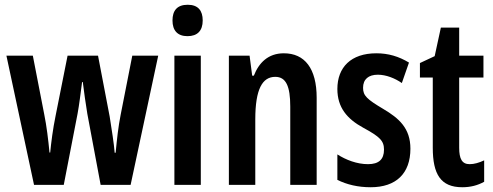

<svg xmlns="http://www.w3.org/2000/svg" viewBox="-20 -777 2073 807"><path d="M347 -299 403 0H529L645 -543H536L487 -294C477 -243 472 -196 466 -135H462C459 -174 450 -229 441 -287L392 -543H264L214 -292C202 -234 195 -177 191 -136H188C183 -189 176 -247 166 -296L118 -543H7L123 0H248L306 -299C313 -336 319 -387 325 -432H328C333 -392 340 -341 347 -299Z M769 -757C724 -757 705 -732 705 -691C705 -649 726 -625 768 -625C810 -625 832 -648 832 -691C832 -732 813 -757 769 -757ZM824 -543H713V0H824Z M1173 -553C1107 -553 1068 -513 1047 -459H1040L1029 -543H942V0H1053V-275C1053 -403 1083 -454 1137 -454C1182 -454 1200 -415 1200 -329V0H1311V-366C1311 -489 1261 -553 1173 -553Z M1705 -152C1705 -238 1657 -280 1591 -319C1522 -360 1506 -375 1506 -408C1506 -444 1529 -463 1568 -463C1603 -463 1640 -448 1669 -428L1699 -514C1656 -540 1612 -553 1562 -553C1455 -553 1398 -494 1398 -403C1398 -325 1439 -277 1507 -240C1577 -202 1594 -185 1594 -148C1594 -107 1572 -87 1527 -87C1480 -87 1434 -105 1398 -128V-21C1438 -1 1485 10 1538 10C1645 10 1705 -48 1705 -152Z M1954 -87C1922 -87 1910 -109 1910 -156V-451H2012V-543H1910V-661H1833L1807 -541L1745 -512V-451H1799V-156C1799 -45 1832 10 1923 10C1958 10 1988 2 2015 -13V-103C1994 -93 1973 -87 1954 -87Z"/></svg>

Font: Noto Sans Hebrew ExtraCondensed SemiBold
Style: Regular
Weight: 600
Width: 2
Designer: Ben Nathan
Foundry: Google LLC
Version: Version 3.001